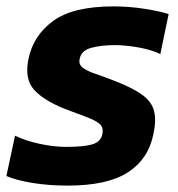

<svg xmlns="http://www.w3.org/2000/svg" viewBox="-32 -570 555 600"><path d="M179 10Q120 10 68.5 1.5Q17 -7 -12 -20L15 -146Q48 -130 92 -120.5Q136 -111 174 -111Q231 -111 257 -119Q283 -127 288 -151Q292 -171 280 -182Q268 -193 240.5 -203.5Q213 -214 170 -230Q105 -256 74.5 -289.5Q44 -323 57 -386Q72 -459 134 -504.5Q196 -550 323 -550Q372 -550 419.5 -542.5Q467 -535 495 -526L469 -401Q440 -415 399.5 -422Q359 -429 327 -429Q284 -429 253 -420.5Q222 -412 217 -386Q213 -369 226.5 -358.5Q240 -348 267 -339Q294 -330 332 -315Q385 -294 413.5 -273Q442 -252 449.5 -223Q457 -194 447 -149Q431 -72 367 -31Q303 10 179 10Z"/></svg>

Font: Kanit SemiBold
Style: Italic
Weight: 600
Italic angle: -12°
Designer: Katatrad Team
Foundry: CadsonDemak
Version: Version 2.000; ttfautohint (v1.8.3)